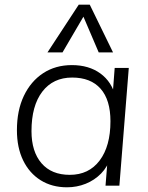

<svg xmlns="http://www.w3.org/2000/svg" viewBox="-20 -790 631 817"><path d="M265 7Q201 7 153 -23Q105 -53 78.5 -107.5Q52 -162 52 -236Q52 -320 81.5 -382Q111 -444 163.5 -478.5Q216 -513 286 -513Q358 -513 407 -477.5Q456 -442 472 -377L458 -369L468 -501H528L488 0H429L440 -137L450 -120Q438 -80 410 -51.5Q382 -23 344.5 -8Q307 7 265 7ZM277 -46Q358 -46 404 -107Q450 -168 450 -274Q450 -365 408 -412.5Q366 -460 287 -460Q206 -460 160 -400Q114 -340 114 -232Q114 -145 156.5 -95.5Q199 -46 277 -46ZM246 -567H182L315 -770H362L461 -567H400L335 -719Z"/></svg>

Font: Muli Light
Style: Italic
Weight: 300
Italic angle: -4.541°
Designer: Vernon Adams
Foundry: Vernon Adams
Version: Version 2.100; ttfautohint (v1.8.1.43-b0c9)